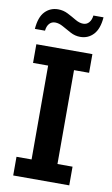

<svg xmlns="http://www.w3.org/2000/svg" viewBox="-86 -795 491 840"><g transform="rotate(10 159.5 -375.0)"><path d="M35 0V-83H102V-500H35V-583H284V-500H217V-83H284V0ZM218 -648Q195 -648 174.5 -659Q154 -670 135.5 -680.5Q117 -691 100 -691Q84 -691 74 -679.5Q64 -668 62 -648H17Q21 -701 44.5 -725.5Q68 -750 103 -750Q126 -750 146.5 -739.5Q167 -729 185.5 -718Q204 -707 221 -707Q237 -707 247 -719Q257 -731 259 -750H304Q300 -698 276.5 -673Q253 -648 218 -648Z"/></g></svg>

Font: Rokkitt SemiBold SemiBold
Style: Regular
Weight: 600
Version: Version 3.103